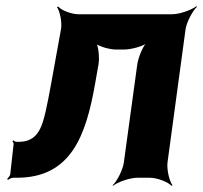

<svg xmlns="http://www.w3.org/2000/svg" viewBox="-20 -574 656 620"><path d="M536 -528H233C211 -528 177 -541 168 -553L164 -551C173 -539 181 -502 177 -480L145 -303C139 -269 133 -240 128 -217C115 -159 100 -116 40 -116H33C29 -116 25 -119 24 -121L20 -118C22 -116 24 -112 24 -109L13 -11C12 -6 6 1 3 4L6 7C9 4 17 0 23 0H34C208 0 257 -133 287 -303L298 -366C302 -388 298 -427 289 -439L286 -436C295 -425 333 -414 355 -414H380C404 -414 445 -425 459 -438L457 -440C442 -428 426 -388 423 -364L380 -50C377 -26 358 11 344 24L345 26C360 14 399 0 423 0H464C488 0 523 14 534 26L537 24C527 11 518 -26 521 -50L579 -478C582 -502 602 -539 616 -552L614 -554C599 -542 560 -528 536 -528Z"/></svg>

Font: Asimov
Style: EdgeIt
Weight: 500
Designer: Google
Version: Version 2.000980: 2014